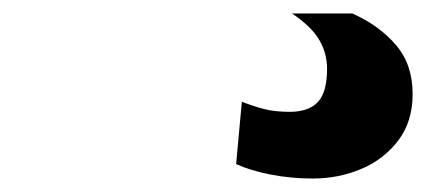

<svg xmlns="http://www.w3.org/2000/svg" viewBox="-20 -20 640 285"><path d="M444.5 245Q411.5 245 381.2 239Q351 233 330.5 223.5L339 131Q355.5 137.5 371.8 141.8Q388 146 410 146Q438 146 451.8 131.5Q465.5 117 465.5 82Q465.5 59.5 454.2 39.8Q443 20 413.5 0H503Q542.5 17.5 567.5 46.5Q592.5 75.5 592.5 119.5Q592.5 160.5 571.2 188.5Q550 216.5 516.2 230.8Q482.5 245 444.5 245Z"/></svg>

Font: Spline Sans Mono
Style: Italic
Weight: 400
Italic angle: -4°
Monospace: yes
Designer: Eben Sorkin, Mirko Velimirovic
Foundry: Sorkin Type
Version: Version 1.004